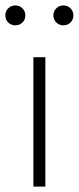

<svg xmlns="http://www.w3.org/2000/svg" viewBox="-32 -692 292 712"><path d="M-1.5 -608.6Q-12.2 -619.1 -12.2 -634.8Q-12.2 -650.4 -1.5 -661.1Q9.3 -671.9 24.9 -671.9Q40.5 -671.9 51.3 -661.1Q62 -650.4 62 -634.8Q62 -619.1 51.3 -608.6Q40.5 -598.1 24.9 -598.1Q9.3 -598.1 -1.5 -608.6ZM91.8 0V-480H136.2V0ZM176.8 -608.6Q166 -619.1 166 -634.8Q166 -650.4 176.8 -661.1Q187.5 -671.9 203.1 -671.9Q218.8 -671.9 229.5 -661.1Q240.2 -650.4 240.2 -634.8Q240.2 -619.1 229.5 -608.6Q218.8 -598.1 203.1 -598.1Q187.5 -598.1 176.8 -608.6Z"/></svg>

Font: Source Sans Pro Light
Style: Regular
Weight: 300
Designer: Paul D. Hunt
Foundry: Adobe Systems Incorporated
Version: Version 2.020;PS 2.0;hotconv 1.0.86;makeotf.lib2.5.63406